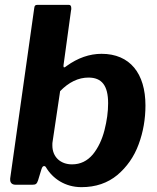

<svg xmlns="http://www.w3.org/2000/svg" viewBox="-20 -762 649 792"><path d="M114 0C127 0 132 -3 137 -18L151 -64C154 -73 157 -77 162 -77C165 -77 167 -76 169 -73C197 -25 249 10 316 10C375 10 424 -7 464 -40C503 -73 533 -115 552 -167C571 -218 580 -272 580 -327C580 -459 516 -540 399 -540C349 -540 301 -523 255 -490C250 -486 247 -484 245 -484C243 -484 242 -485 242 -488V-493L273 -719C274 -721 274 -724 274 -728C274 -737 271 -742 264 -742H135C126 -742 122 -739 121 -727L22 -26C22 -24 22 -22 22 -20C22 -10 28 0 44 0ZM228 -386C264 -423 303 -442 345 -442C400 -442 426 -409 426 -336C426 -301 421 -264 411 -225C401 -186 385 -152 363 -125C340 -98 312 -84 277 -84C230 -84 196 -114 196 -162C196 -169 196 -175 197 -178Z"/></svg>

Font: Libre Franklin
Style: Bold Italic
Weight: 700
Italic angle: -8°
Designer: Pablo Impallari, Rodrigo Fuenzalida
Foundry: Impallari Type
Version: Version 1.002; ttfautohint (v1.5)